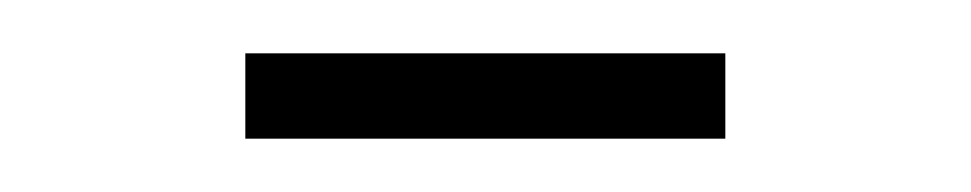

<svg xmlns="http://www.w3.org/2000/svg" viewBox="-20 -729 364 72"><path d="M72 -677V-709H252V-677Z"/></svg>

Font: Georama Condensed ExtraLight
Style: Regular
Weight: 200
Width: 3
Designer: Jean-Baptiste Levee
Foundry: Production Type
Version: Version 1.000